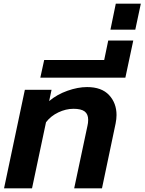

<svg xmlns="http://www.w3.org/2000/svg" viewBox="-20 -1023 785 1043"><path d="M115 -535H260L247 -474Q290 -510 346.5 -530Q403 -550 453 -550Q532 -550 572.5 -506.5Q613 -463 613 -398Q613 -377 608 -352L534 0H383L455 -339Q459 -355 459 -372Q459 -403 440 -417.5Q421 -432 379 -432Q338 -432 297 -412.5Q256 -393 230 -359L154 0H2Z M220 -697H546L568 -803H704L661 -601H199Z M609 -1003H745L715 -862H580Z"/></svg>

Font: Prompt SemiBold
Style: Italic
Weight: 600
Italic angle: -12°
Designer: Katatrad Team
Foundry: CadsonDemak
Version: Version 1.001